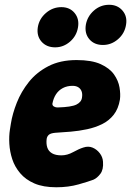

<svg xmlns="http://www.w3.org/2000/svg" viewBox="-20 -773 554 812"><path d="M218.2 19Q163 19 125.7 2.9Q88.4 -13.2 65.4 -40.4Q42.4 -67.6 31.9 -99.7Q21.4 -131.8 19.5 -164.7Q17.6 -197.6 22 -225L26 -250Q32.6 -292 51.1 -338.8Q69.6 -385.6 102.2 -426.5Q134.8 -467.4 184.8 -493.2Q234.8 -519 303.8 -519Q367.8 -519 405.8 -501.7Q443.8 -484.4 462.3 -458Q480.8 -431.6 485.5 -403Q490.2 -374.4 487.2 -352Q480.8 -313 460.9 -287.7Q441 -262.4 411.9 -248.1Q382.8 -233.8 348.6 -226.5Q314.4 -219.2 279.6 -216.2Q244.8 -213.2 213.4 -211.4Q194 -209.6 186.5 -202.9Q179 -196.2 177.4 -185.8Q174.8 -165 180 -149.2Q185.2 -133.4 200 -124.7Q214.8 -116 239.8 -116Q264.6 -116 289.5 -129.8Q314.4 -143.6 332.8 -149.2Q353.8 -156.2 371.8 -148.6Q389.8 -141 402.1 -124.8Q414.4 -108.6 415.6 -89.2Q418.2 -56 404.5 -37.9Q390.8 -19.8 375 -13Q355.2 -5.4 312.3 6.8Q269.4 19 218.2 19ZM224.8 -318.6Q282 -320.2 303.3 -330.8Q324.6 -341.4 326.8 -360.8Q329.2 -375.8 325.1 -386.7Q321 -397.6 311.4 -403.8Q301.8 -410 286.8 -410Q263.6 -410 245.8 -400.6Q228 -391.2 217 -374.5Q206 -357.8 201.6 -334.6Q201 -326.4 208.6 -322.2Q216.2 -318 224.8 -318.6ZM213.3 -572.8Q176.6 -572.8 155.4 -597.1Q134.2 -621.4 140 -658.2Q145.8 -693.6 174.4 -718.2Q202.9 -742.8 239.6 -742.8Q275 -742.8 295.4 -718.2Q315.8 -693.6 310 -658.2Q304.2 -621.4 276.4 -597.1Q248.5 -572.8 213.3 -572.8ZM415.4 -582.8Q378.6 -582.8 357.9 -607.1Q337.2 -631.4 343 -668Q349.2 -703.6 377 -728.2Q404.8 -752.8 441.6 -752.8Q477 -752.8 498.1 -728.2Q519.2 -703.6 513 -668Q507.2 -631.4 479 -607.1Q450.8 -582.8 415.4 -582.8Z"/></svg>

Font: Winky Sans
Style: Italic
Weight: 400
Italic angle: -8.97852°
Designer: Simon Atzbach
Foundry: typofactur
Version: Version 1.205